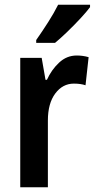

<svg xmlns="http://www.w3.org/2000/svg" viewBox="-20 -786 402 806"><path d="M302 -553Q328 -553 352 -546L339 -428Q319 -435 290 -435Q243 -435 212 -393.5Q181 -352 181 -280V0H65V-543H155L171 -451H177Q196 -493 228 -523Q260 -553 302 -553ZM358 -756Q344 -737 318 -709Q292 -681 263 -653Q234 -625 211 -606H132V-618Q158 -655 182.5 -693.5Q207 -732 224 -766H358Z"/></svg>

Font: Noto Sans Khmer UI Condensed SemiBold
Style: Regular
Weight: 600
Width: 3
Designer: Danh Hong and the Monotype Design Team
Foundry: Monotype Imaging Inc.
Version: Version 2.002; ttfautohint (v1.8.4.7-5d5b)